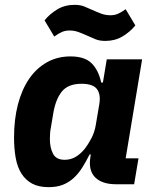

<svg xmlns="http://www.w3.org/2000/svg" viewBox="-20 -761 640 793"><path d="M181 12Q140 12 113 -2.5Q86 -17 69 -43.5Q52 -70 45 -108Q38 -146 38 -193Q38 -268 54 -329.5Q70 -391 100 -435Q130 -479 173.5 -503.5Q217 -528 271 -528Q330 -528 358.5 -499.5Q387 -471 398 -420H405L421 -516H567L499 -107H552L534 0H459Q402 0 373.5 -28Q345 -56 353 -110L355 -123H350Q335 -93 319.5 -68.5Q304 -44 284.5 -26Q265 -8 240 2Q215 12 181 12ZM247 -101Q273 -101 294 -114Q315 -127 332 -149Q343 -163 357 -189Q371 -215 376 -247L390 -330Q397 -371 380.5 -393Q364 -415 317 -415Q262 -415 236 -383.5Q210 -352 200 -293L190 -233Q188 -224 187 -212.5Q186 -201 186 -187Q186 -151 199 -126Q212 -101 247 -101ZM415 -592Q392 -592 375.5 -598.5Q359 -605 342 -613Q322 -622 304.5 -628.5Q287 -635 267 -635Q250 -635 236 -629Q222 -623 204 -610L164 -677Q186 -704 217 -722.5Q248 -741 288 -741Q311 -741 327.5 -734.5Q344 -728 361 -720Q381 -711 398.5 -704.5Q416 -698 436 -698Q453 -698 467 -704Q481 -710 499 -723L539 -656Q517 -629 486 -610.5Q455 -592 415 -592Z"/></svg>

Font: IBM Plex Mono
Style: Bold Italic
Weight: 700
Italic angle: -9°
Monospace: yes
Designer: Mike Abbink, Paul van der Laan, Pieter van Rosmalen
Foundry: Bold Monday
Version: Version 2.3